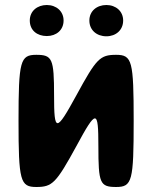

<svg xmlns="http://www.w3.org/2000/svg" viewBox="-20 -747 607 767"><path d="M285 -366C204 -218 196 -218 196 -366C196 -513 189 -528 125 -528C61 -528 54 -504 54 -264C54 -24 61 0 125 0C189 0 204 -15 285 -163C365 -311 373 -311 373 -163C373 -15 379 0 444 0C508 0 514 -24 514 -264C514 -504 508 -528 444 -528C379 -528 365 -513 285 -366ZM167 -603C205 -603 234 -627 234 -665C234 -702 205 -727 167 -727C129 -727 99 -703 99 -665C99 -626 128 -603 167 -603ZM405 -602C443 -602 472 -627 472 -665C472 -702 443 -727 405 -727C367 -727 337 -703 337 -665C337 -627 366 -602 405 -602Z"/></svg>

Font: Asimov Print
Style: A
Weight: 500
Designer: Google
Version: Version 2.000980: 2014